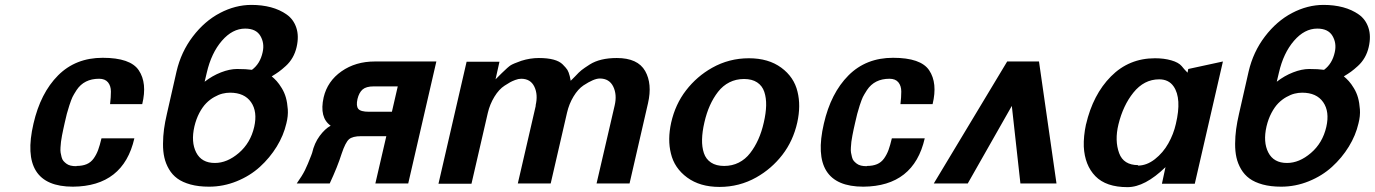

<svg xmlns="http://www.w3.org/2000/svg" viewBox="-20 -752 5635 787"><path d="M293 -70.8 293.9 -71.8Q317.9 -71.8 335.2 -79.1Q352.5 -86.4 364 -102.5Q375.5 -118.7 382.3 -137.5Q389.2 -156.2 396 -185.1H530.8Q485.8 11.7 278.8 13.2Q57.1 13.2 117.2 -245.1Q146 -370.6 218 -442.9Q290 -515.1 400.9 -515.1Q514.6 -515.1 548.8 -463.9Q584 -411.6 563 -325.2H431.2Q434.6 -353.5 434.6 -376.7Q434.6 -399.9 422.6 -414.6Q410.6 -429.2 386.2 -429.2Q324.7 -429.2 293.9 -382.8Q281.7 -363.8 277.1 -354.2Q272.5 -344.7 264.2 -319.8Q257.8 -299.8 253.9 -285.2L245.1 -248Q241.2 -231 239.3 -221.7Q237.3 -212.4 234.1 -196.3Q231 -180.2 230 -170.9Q229 -161.6 228 -147.9Q227.1 -134.3 228.5 -126.2Q230 -118.2 232.4 -108.2Q234.9 -98.1 240 -92.3Q245.1 -86.4 252.2 -81.1Q259.3 -75.7 269.5 -73.2Q279.8 -70.8 293 -70.8Z M827.6 -454.1 818.8 -417Q850.1 -441.4 885.7 -455.3Q921.4 -469.2 951.7 -469.2Q989.3 -469.2 1012.7 -465.8Q1046.4 -490.7 1056.6 -538.1Q1064.9 -574.7 1047.4 -604.7Q1029.8 -634.8 984.9 -634.8Q932.6 -634.8 889.4 -584.7Q846.2 -534.7 827.6 -454.1ZM860.8 -84Q911.1 -84 959 -125Q1006.8 -166 1022 -231.9Q1036.1 -294.4 1009 -333.3Q981.9 -372.1 922.9 -372.1Q907.7 -372.1 891.8 -368.2Q876 -364.3 858.2 -354.2Q840.3 -344.2 825.2 -328.9Q810.1 -313.5 797.1 -289.1Q784.2 -264.6 776.9 -233.9Q762.2 -169.9 784.2 -127Q806.2 -84 860.8 -84ZM664.1 -285.2 703.6 -459Q722.2 -539.1 770.3 -602.3Q818.4 -665.5 881.6 -698.7Q944.8 -731.9 1010.7 -731.9Q1053.7 -731.9 1090.3 -722.2Q1127 -712.4 1155 -692.6Q1183.1 -672.9 1194.6 -638.4Q1206.1 -604 1195.8 -559.1Q1190.4 -535.6 1179.2 -516.1Q1168 -496.6 1151.6 -481.7Q1135.3 -466.8 1123 -458Q1110.8 -449.2 1093.8 -439Q1104 -430.7 1114 -419.7Q1124 -408.7 1135 -390.6Q1146 -372.6 1151.9 -351.8Q1157.7 -331.1 1159.7 -303.7Q1161.6 -276.4 1153.8 -246.1Q1142.6 -197.3 1114.3 -151.1Q1085.9 -105 1045.4 -68.1Q1004.9 -31.2 950.2 -9Q895.5 13.2 836.9 13.2Q793.9 13.2 761 4.2Q728 -4.9 707 -20.3Q686 -35.6 672.6 -58.6Q659.2 -81.5 653.6 -106.7Q647.9 -131.8 648.2 -162.8Q648.4 -193.8 652.3 -222.7Q656.2 -251.5 664.1 -285.2Z M1586.4 -293.9 1610.4 -397.9H1511.7Q1481 -397.9 1466.3 -385.3Q1451.7 -372.6 1445.3 -346.2Q1439 -317.9 1448.5 -305.9Q1458 -293.9 1492.7 -293.9ZM1335.4 -236.8Q1288.1 -270 1306.6 -353Q1322.3 -419.4 1379.9 -459.7Q1437.5 -500 1516.6 -500H1768.6L1653.3 0H1518.6L1563.5 -193.8H1460.4Q1425.3 -193.8 1410.6 -181.2Q1396 -168.5 1380.4 -122.1Q1363.8 -69.3 1331.5 0H1196.3Q1218.8 -31.7 1230 -54.4Q1241.2 -77.1 1255.4 -114.3Q1257.8 -121.6 1259.3 -125Q1268.6 -165.5 1290.3 -194.8Q1312 -224.1 1335.4 -236.8Z M2176.3 -319.8 2175.3 -318.8Q2186 -363.8 2170.4 -396.5Q2154.8 -429.2 2116.2 -429.2Q2105 -429.2 2091.6 -424.1Q2078.1 -418.9 2071 -414.8Q2064 -410.6 2048.3 -400.9Q2025.4 -386.2 2006.6 -355.5Q1987.8 -324.7 1979.5 -289.1L1912.6 1H1777.3L1892.6 -499H2027.3L2011.2 -426.8L2036.6 -452.1Q2063 -478 2073.5 -484.6Q2084 -491.2 2117.2 -502.9Q2153.3 -514.2 2188.5 -514.2Q2260.3 -514.2 2286.6 -487.8Q2300.3 -474.1 2305.7 -465.6Q2311 -457 2315.4 -439.9Q2318.4 -422.9 2319.3 -420.9L2337.4 -439Q2353.5 -456.5 2363.8 -464.6Q2374 -472.7 2397.5 -487.8Q2439.5 -514.2 2508.3 -514.2Q2594.2 -514.2 2624.5 -460.9Q2654.3 -408.2 2636.2 -329.1L2560.5 0H2425.3L2499.5 -319.8Q2509.8 -363.8 2493.7 -397Q2477.5 -430.2 2438.5 -430.2Q2414.6 -430.2 2371.6 -401.9Q2349.1 -386.7 2330.8 -356.4Q2312.5 -326.2 2304.2 -290L2237.3 0H2102.5Z M3248 -250Q3231 -174.3 3186.8 -117.2Q3142.6 -60.1 3080.1 -24.9Q3010.7 14.2 2929.2 14.2Q2849.1 14.2 2796.6 -24.4Q2744.1 -63 2730 -123Q2715.8 -179.7 2731 -249Q2748 -324.7 2792.2 -381.8Q2836.4 -439 2898.9 -474.1Q2968.3 -513.2 3049.8 -513.2Q3129.9 -513.2 3182.4 -474.6Q3234.9 -436 3249 -376Q3263.2 -319.3 3248 -250ZM3110.8 -250Q3119.6 -288.1 3120.4 -319.3Q3121.1 -350.6 3112.8 -375.5Q3104.5 -400.4 3083.5 -414.3Q3062.5 -428.2 3029.8 -428.2Q2997.1 -428.2 2970 -414.6Q2942.9 -400.9 2923.3 -375.7Q2903.8 -350.6 2889.9 -319.6Q2876 -288.6 2867.2 -250Q2858.4 -211.9 2857.7 -180.7Q2856.9 -149.4 2865.2 -124.5Q2873.5 -99.6 2894.5 -85.7Q2915.5 -71.8 2948.2 -71.8Q2981 -71.8 3008.1 -85.4Q3035.2 -99.1 3054.7 -124.3Q3074.2 -149.4 3088.1 -180.4Q3102.1 -211.4 3110.8 -250Z M3532.7 -70.8 3533.7 -71.8Q3557.6 -71.8 3575 -79.1Q3592.3 -86.4 3603.8 -102.5Q3615.2 -118.7 3622.1 -137.5Q3628.9 -156.2 3635.7 -185.1H3770.5Q3725.6 11.7 3518.6 13.2Q3296.9 13.2 3356.9 -245.1Q3385.7 -370.6 3457.8 -442.9Q3529.8 -515.1 3640.6 -515.1Q3754.4 -515.1 3788.6 -463.9Q3823.7 -411.6 3802.7 -325.2H3670.9Q3674.3 -353.5 3674.3 -376.7Q3674.3 -399.9 3662.4 -414.6Q3650.4 -429.2 3626 -429.2Q3564.5 -429.2 3533.7 -382.8Q3521.5 -363.8 3516.8 -354.2Q3512.2 -344.7 3503.9 -319.8Q3497.6 -299.8 3493.7 -285.2L3484.9 -248Q3481 -231 3479 -221.7Q3477.1 -212.4 3473.9 -196.3Q3470.7 -180.2 3469.7 -170.9Q3468.8 -161.6 3467.8 -147.9Q3466.8 -134.3 3468.3 -126.2Q3469.7 -118.2 3472.2 -108.2Q3474.6 -98.1 3479.7 -92.3Q3484.9 -86.4 3491.9 -81.1Q3499 -75.7 3509.3 -73.2Q3519.5 -70.8 3532.7 -70.8Z M3807.6 0 4108.4 -500H4238.8L4310.5 0H4162.6L4127.4 -317.9L3946.8 0Z M4431.6 -243.2V-242.2Q4460 -364.3 4533.7 -438.7Q4607.4 -513.2 4714.4 -513.2Q4751.5 -513.2 4781.2 -504.6Q4811 -496.1 4823.7 -481Q4834 -467.8 4847.7 -454.1L4850.6 -469.2L4992.7 -500L4877.4 1H4742.7L4757.3 -66.9Q4672.9 15.1 4601.6 15.1Q4513.7 15.1 4470 -29.8Q4426.3 -74.7 4422.4 -150.9Q4420.9 -192.9 4431.6 -243.2ZM4645.5 -75.2 4643.6 -73.2Q4680.2 -73.2 4713.9 -99.6Q4747.6 -126 4769 -164.3Q4790.5 -202.6 4799.8 -244.1Q4824.7 -348.6 4790.5 -397.9Q4770.5 -426.8 4731.4 -426.8Q4669.4 -426.8 4625.5 -372.1Q4583.5 -319.8 4564.5 -242.2Q4548.3 -175.8 4567.4 -124Q4585.4 -75.2 4645.5 -75.2Z M5222.2 -454.1 5213.4 -417Q5244.6 -441.4 5280.3 -455.3Q5315.9 -469.2 5346.2 -469.2Q5383.8 -469.2 5407.2 -465.8Q5440.9 -490.7 5451.2 -538.1Q5459.5 -574.7 5441.9 -604.7Q5424.3 -634.8 5379.4 -634.8Q5327.1 -634.8 5283.9 -584.7Q5240.7 -534.7 5222.2 -454.1ZM5255.4 -84Q5305.7 -84 5353.5 -125Q5401.4 -166 5416.5 -231.9Q5430.7 -294.4 5403.6 -333.3Q5376.5 -372.1 5317.4 -372.1Q5302.2 -372.1 5286.4 -368.2Q5270.5 -364.3 5252.7 -354.2Q5234.9 -344.2 5219.7 -328.9Q5204.6 -313.5 5191.7 -289.1Q5178.7 -264.6 5171.4 -233.9Q5156.7 -169.9 5178.7 -127Q5200.7 -84 5255.4 -84ZM5058.6 -285.2 5098.1 -459Q5116.7 -539.1 5164.8 -602.3Q5212.9 -665.5 5276.1 -698.7Q5339.4 -731.9 5405.3 -731.9Q5448.2 -731.9 5484.9 -722.2Q5521.5 -712.4 5549.6 -692.6Q5577.6 -672.9 5589.1 -638.4Q5600.6 -604 5590.3 -559.1Q5585 -535.6 5573.7 -516.1Q5562.5 -496.6 5546.1 -481.7Q5529.8 -466.8 5517.6 -458Q5505.4 -449.2 5488.3 -439Q5498.5 -430.7 5508.5 -419.7Q5518.6 -408.7 5529.5 -390.6Q5540.5 -372.6 5546.4 -351.8Q5552.2 -331.1 5554.2 -303.7Q5556.2 -276.4 5548.3 -246.1Q5537.1 -197.3 5508.8 -151.1Q5480.5 -105 5439.9 -68.1Q5399.4 -31.2 5344.7 -9Q5290 13.2 5231.4 13.2Q5188.5 13.2 5155.5 4.2Q5122.6 -4.9 5101.6 -20.3Q5080.6 -35.6 5067.1 -58.6Q5053.7 -81.5 5048.1 -106.7Q5042.5 -131.8 5042.7 -162.8Q5043 -193.8 5046.9 -222.7Q5050.8 -251.5 5058.6 -285.2Z"/></svg>

Font: Perun
Style: Bold Italic
Weight: 700
Italic angle: -12°
Foundry: Copyright (c) Stefan Peev, Context Ltd, 2016
Version: Version 001.000